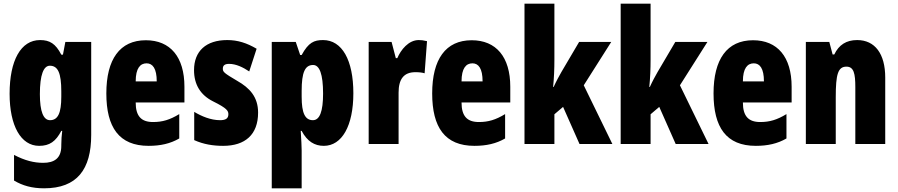

<svg xmlns="http://www.w3.org/2000/svg" viewBox="-20 -780 4864 1040"><path d="M197 -563C93 -563 32 -453 32 -272C32 -99 93 10 192 10C249 10 282 -14 312 -71H317C314 -51 312 -17 312 5V11C312 78 273 102 214 102C165 102 115 90 56 59V198C103 226 154 240 219 240C398 240 474 137 474 -49V-553H334L321 -484H312C281 -544 249 -563 197 -563ZM250 -424C294 -424 312 -384 312 -285V-256C312 -168 294 -129 251 -129C215 -129 196 -176 196 -270C196 -375 216 -424 250 -424Z M770 -562C629 -562 556 -459 556 -274C556 -90 625 10 785 10C849 10 903 -2 951 -30V-162C900 -131 860 -119 809 -119C745 -119 715 -151 715 -225H979V-310C979 -472 902 -562 770 -562ZM774 -437C807 -437 829 -409 829 -339H715C715 -411 740 -437 774 -437Z M1378 -170C1378 -255 1332 -304 1265 -342C1194 -384 1187 -390 1187 -408C1187 -426 1198 -434 1221 -434C1259 -434 1297 -415 1330 -393L1370 -516C1317 -547 1268 -563 1211 -563C1096 -563 1031 -503 1031 -400C1031 -322 1066 -265 1134 -231C1211 -193 1217 -179 1217 -161C1217 -138 1202 -129 1172 -129C1122 -129 1072 -150 1032 -174V-21C1083 2 1135 10 1189 10C1308 10 1378 -51 1378 -170Z M1730 -563C1681 -563 1651 -550 1614 -482H1606L1582 -553H1452V240H1614V35C1614 14 1612 -21 1609 -71H1614C1644 -14 1684 10 1734 10C1832 10 1894 -98 1894 -275C1894 -454 1833 -563 1730 -563ZM1676 -428C1711 -428 1730 -378 1730 -273C1730 -177 1712 -129 1675 -129C1632 -129 1614 -168 1614 -256V-288C1614 -388 1632 -428 1676 -428Z M2248 -563C2193 -563 2151 -510 2132 -465H2124L2101 -553H1977V0H2139V-278C2139 -350 2166 -389 2230 -389C2251 -389 2267 -387 2280 -383L2293 -557C2273 -562 2261 -563 2248 -563Z M2535 -562C2394 -562 2321 -459 2321 -274C2321 -90 2390 10 2550 10C2614 10 2668 -2 2716 -30V-162C2665 -131 2625 -119 2574 -119C2510 -119 2480 -151 2480 -225H2744V-310C2744 -472 2667 -562 2535 -562ZM2539 -437C2572 -437 2594 -409 2594 -339H2480C2480 -411 2505 -437 2539 -437Z M2983 -458V-760H2821V0H2983V-161L3030 -201L3119 0H3297L3142 -318L3291 -553H3117L3021 -390C3009 -369 2993 -340 2979 -309H2976C2981 -357 2983 -407 2983 -458Z M3504 -458V-760H3342V0H3504V-161L3551 -201L3640 0H3818L3663 -318L3812 -553H3638L3542 -390C3530 -369 3514 -340 3500 -309H3497C3502 -357 3504 -407 3504 -458Z M4059 -562C3918 -562 3845 -459 3845 -274C3845 -90 3914 10 4074 10C4138 10 4192 -2 4240 -30V-162C4189 -131 4149 -119 4098 -119C4034 -119 4004 -151 4004 -225H4268V-310C4268 -472 4191 -562 4059 -562ZM4063 -437C4096 -437 4118 -409 4118 -339H4004C4004 -411 4029 -437 4063 -437Z M4623 -563C4564 -563 4524 -537 4499 -485H4490L4472 -553H4345V0H4507V-253C4507 -378 4519 -419 4565 -419C4605 -419 4613 -381 4613 -308V0H4775V-360C4775 -489 4719 -563 4623 -563Z"/></svg>

Font: Noto Sans Telugu ExtraCondensed Black
Style: Regular
Weight: 900
Width: 2
Designer: Jelle Bosma - Monotype Design Team
Foundry: Monotype Imaging Inc.
Version: Version 2.005